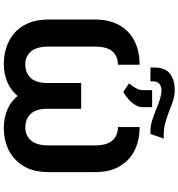

<svg xmlns="http://www.w3.org/2000/svg" viewBox="16 -958 955 1028"><g transform="rotate(90 494.0 -444.5)"><path d="M327 -598Q283 -598 256 -569Q230 -538 230 -475V-227Q230 -163 256 -132Q283 -102 324 -102Q371 -102 398 -131Q425 -161 425 -219V-401H563V-219Q563 -161 590 -131Q617 -102 664 -102Q705 -102 732 -132Q759 -162 759 -227V-475Q759 -539 732 -569Q705 -598 661 -598V-714Q732 -714 786 -687Q839 -661 871 -607Q902 -554 902 -475V-227Q902 -147 871 -95Q839 -41 786 -14Q732 13 664 13Q611 13 565 -7Q522 -26 494 -61Q467 -27 423 -7Q377 13 324 13Q256 13 202 -14Q147 -41 116 -95Q85 -149 85 -227V-475Q85 -551 116 -607Q148 -661 201 -687Q255 -714 327 -714ZM698 -772H682Q656 -772 626 -781Q595 -791 567 -802Q544 -812 512 -823Q483 -831 465 -831Q442 -831 430 -820Q416 -809 416 -784V-772H342V-793Q342 -849 374 -876Q408 -902 462 -902Q492 -902 520 -893Q549 -883 576 -872Q611 -859 636 -852Q668 -843 705 -843H722ZM427 -657Q444 -677 454 -697Q463 -714 463 -731V-781H554V-728Q554 -708 541 -689Q530 -670 510 -653Q491 -636 472 -627Z"/></g></svg>

Font: Sinter Bold
Style: Regular
Weight: 700
Foundry: Adobe & rsms
Version: Version 1.000